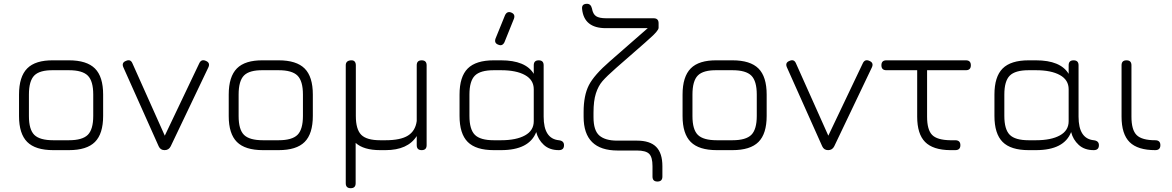

<svg xmlns="http://www.w3.org/2000/svg" viewBox="-20 -789 6161 1009"><path d="M260 0Q166 0 123 -43Q80 -86 80 -179V-292Q80 -386 123 -429.5Q166 -473 260 -472H342Q436 -472 479 -429Q522 -386 522 -292V-180Q522 -86 479 -43Q436 0 342 0ZM132 -179Q132 -108 160.5 -80Q189 -52 260 -52H342Q413 -52 441.5 -80.5Q470 -109 470 -180V-292Q470 -363 441.5 -391.5Q413 -420 342 -420H260Q189 -421 160.5 -392.5Q132 -364 132 -292Z M877 -20Q867 0 845 0Q823 0 814 -20L628 -436Q618 -460 642 -469Q666 -480 676 -456L846 -76L1027 -456Q1038 -480 1062 -469Q1086 -459 1075 -435Z M1362 0Q1268 0 1225 -43Q1182 -86 1182 -179V-292Q1182 -386 1225 -429.5Q1268 -473 1362 -472H1444Q1538 -472 1581 -429Q1624 -386 1624 -292V-180Q1624 -86 1581 -43Q1538 0 1444 0ZM1234 -179Q1234 -108 1262.5 -80Q1291 -52 1362 -52H1444Q1515 -52 1543.5 -80.5Q1572 -109 1572 -180V-292Q1572 -363 1543.5 -391.5Q1515 -420 1444 -420H1362Q1291 -421 1262.5 -392.5Q1234 -364 1234 -292Z M1797 174V-446Q1797 -470 1824 -472Q1837 -473 1843.5 -466Q1850 -459 1850 -446V-180Q1850 -109 1878.5 -80.5Q1907 -52 1978 -52H2006Q2085 -52 2124 -76.5Q2163 -101 2170 -153V-446Q2170 -472 2196 -472Q2222 -472 2222 -446V-26Q2222 0 2196 0Q2170 0 2170 -26V-74Q2123 0 2006 0H1978Q1891 0 1849 -38V174Q1849 200 1823 200Q1797 200 1797 174Z M2599 -554Q2576 -562 2584 -586L2634 -709Q2645 -732 2667 -723Q2689 -714 2681 -691L2631 -567Q2620 -545 2599 -554ZM2395 -180V-292Q2395 -386 2438 -429Q2481 -472 2575 -472H2613Q2742 -472 2785 -401V-446Q2785 -472 2811 -472Q2837 -472 2837 -446V-176Q2837 -60 2917 -52Q2944 -49 2944 -26Q2944 0 2917 0Q2868 0 2838 -27.5Q2808 -55 2798 -95Q2761 0 2613 0H2575Q2481 0 2438 -43Q2395 -86 2395 -180ZM2447 -180Q2447 -109 2475.5 -80.5Q2504 -52 2575 -52H2613Q2693 -52 2739 -77.5Q2785 -103 2785 -152V-320Q2785 -369 2739 -394.5Q2693 -420 2613 -420H2575Q2504 -420 2475.5 -391.5Q2447 -363 2447 -292Z M3039 -742Q3036 -769 3065 -769Q3085 -769 3091 -744Q3096 -715 3112.5 -704Q3129 -693 3166 -693H3415Q3441 -693 3441 -667V-643Q3441 -627 3390 -583Q3377 -571 3369 -564L3218 -432Q3168 -388 3146 -362.5Q3124 -337 3111.5 -298Q3099 -259 3099 -197V-173Q3099 -103 3130 -76.5Q3161 -50 3223 -50H3327Q3396 -50 3428.5 -17Q3461 16 3461 84V139Q3461 165 3435 165Q3409 165 3409 139V84Q3409 37 3391.5 19.5Q3374 2 3327 2H3226Q3047 2 3047 -175V-200Q3047 -287 3074.5 -341Q3102 -395 3185 -467L3384 -641H3164Q3049 -641 3039 -742Z M3747 0Q3653 0 3610 -43Q3567 -86 3567 -179V-292Q3567 -386 3610 -429.5Q3653 -473 3747 -472H3829Q3923 -472 3966 -429Q4009 -386 4009 -292V-180Q4009 -86 3966 -43Q3923 0 3829 0ZM3619 -179Q3619 -108 3647.5 -80Q3676 -52 3747 -52H3829Q3900 -52 3928.5 -80.5Q3957 -109 3957 -180V-292Q3957 -363 3928.5 -391.5Q3900 -420 3829 -420H3747Q3676 -421 3647.5 -392.5Q3619 -364 3619 -292Z M4364 -20Q4354 0 4332 0Q4310 0 4301 -20L4115 -436Q4105 -460 4129 -469Q4153 -480 4163 -456L4333 -76L4514 -456Q4525 -480 4549 -469Q4573 -459 4562 -435Z M5000 0H4973Q4883 -1 4841.5 -43Q4800 -85 4800 -176V-420H4638Q4612 -420 4612 -446Q4612 -472 4638 -472H5056Q5082 -472 5082 -446Q5082 -420 5056 -420H4852V-176Q4852 -107 4878.5 -80Q4905 -53 4974 -52H5000Q5027 -52 5027 -26Q5027 0 5000 0Z M5206 -180V-292Q5206 -386 5249 -429Q5292 -472 5386 -472H5424Q5553 -472 5596 -401V-446Q5596 -472 5622 -472Q5648 -472 5648 -446V-176Q5648 -60 5728 -52Q5755 -49 5755 -26Q5755 0 5728 0Q5679 0 5649 -27.5Q5619 -55 5609 -95Q5572 0 5424 0H5386Q5292 0 5249 -43Q5206 -86 5206 -180ZM5258 -180Q5258 -109 5286.5 -80.5Q5315 -52 5386 -52H5424Q5504 -52 5550 -77.5Q5596 -103 5596 -152V-320Q5596 -369 5550 -394.5Q5504 -420 5424 -420H5386Q5315 -420 5286.5 -391.5Q5258 -363 5258 -292Z M6051 0Q5959 0 5916.5 -42Q5874 -84 5874 -176V-446Q5874 -472 5900 -472Q5926 -472 5926 -446V-176Q5926 -106 5953.5 -79Q5981 -52 6051 -52Q6078 -52 6078 -26Q6078 0 6051 0Z"/></svg>

Font: Jura
Style: Regular
Weight: 400
Designer: Daniel Johnson, Alexei Vanyashin
Foundry: Daniel Johnson
Version: Version 5.103